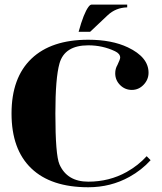

<svg xmlns="http://www.w3.org/2000/svg" viewBox="-20 -790 693 821"><path d="M316.2 -654.1Q337.9 -733.6 358.6 -761Q365.7 -770.3 371.6 -770.3H523.9V-758.5Q474.9 -757.3 440.2 -724.6L365.5 -654.1ZM615.2 -479Q615.2 -449.7 594.1 -427.6Q573 -405.5 543.7 -405.5Q514.4 -405.5 493.5 -426.4Q472.7 -447.3 472.7 -476.6Q472.7 -496.3 482.2 -512.2Q493.9 -536.6 493.9 -543.5Q493.9 -560.5 471.7 -571Q418.7 -596.2 357.4 -596.2Q256.3 -596.2 234.4 -518.8Q216.8 -456.8 216.8 -304.7Q216.8 -126.5 234.4 -86.9Q267.1 -13.2 357.4 -13.2Q447.5 -13.2 521.7 -54.7Q571 -82.3 607.2 -122.1L624 -105Q585.7 -62.7 533.4 -33.7Q453.4 10.7 357.4 10.7Q198 10.7 113.8 -70.1Q29.3 -150.9 29.3 -304.7Q29.3 -458 114.7 -539.3Q199.5 -620.1 357.4 -620.1Q458 -620.1 526.9 -587.4Q615.2 -545.4 615.2 -479Z"/></svg>

Font: itsadzoke
Style: Regular
Weight: 700
Width: 7
Version: Version 0.45